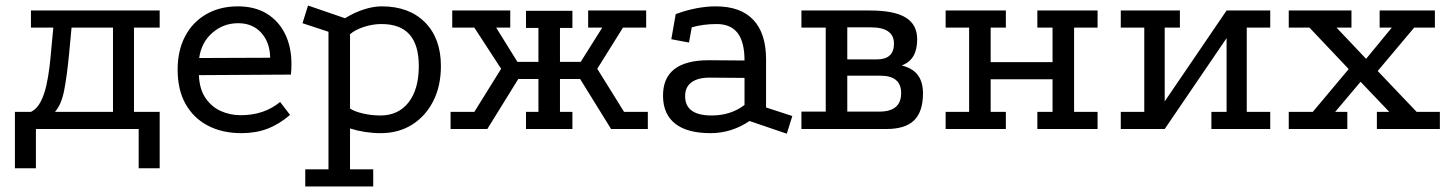

<svg xmlns="http://www.w3.org/2000/svg" viewBox="-20 -467 5251 695"><path d="M34 142V-62H92Q113 -72 126.5 -97.5Q140 -123 147.5 -156.5Q155 -190 159 -223.5Q163 -257 165 -282L173 -367H92V-429H558V-367H465V-62H558V142H482V0H110V142ZM179 -62H389V-367H239L230 -271Q222 -189 212 -138.5Q202 -88 179 -62Z M1030 -51Q990 -17 948 -1Q906 15 854 15Q784 15 732 -12.5Q680 -40 651.5 -91Q623 -142 623 -215Q623 -284 650 -335.5Q677 -387 726.5 -415.5Q776 -444 841 -444Q902 -444 945 -418Q988 -392 1011.5 -345Q1035 -298 1035 -235Q1035 -226 1034.5 -216.5Q1034 -207 1033 -197L700 -195Q702 -144 724 -112Q746 -80 779.5 -65Q813 -50 851 -50Q894 -50 929.5 -62Q965 -74 994 -98ZM958 -258Q957 -314 925.5 -348.5Q894 -383 842 -383Q789 -383 749 -348.5Q709 -314 701 -257Z M1085 208V146H1169V-352L1075 -383L1095 -447L1229 -401Q1261 -421 1296 -432.5Q1331 -444 1362 -444Q1461 -444 1518.5 -386Q1576 -328 1576 -228Q1576 -156 1548.5 -101.5Q1521 -47 1472 -16Q1423 15 1358 15Q1301 15 1247 -2V146H1331V208ZM1357 -49Q1422 -49 1459 -96.5Q1496 -144 1496 -228Q1496 -304 1462.5 -342Q1429 -380 1361 -380Q1329 -380 1297 -369.5Q1265 -359 1247 -343V-74Q1264 -63 1294.5 -56Q1325 -49 1357 -49Z M1611 0V-62H1697L1794 -218L1697 -367H1617V-429H1827V-367H1776L1853 -243H1929V-366H1884V-428H2052V-366H2007V-243H2082L2160 -367H2109V-429H2319V-367H2235L2142 -218L2239 -62H2325V0H2192L2080 -181H2007V-62H2052V0H1884V-62H1929V-181H1856L1744 0Z M2693 -29Q2628 15 2552 15Q2468 15 2424.5 -19Q2381 -53 2380 -118Q2378 -249 2546 -249L2675 -248Q2675 -315 2650 -347.5Q2625 -380 2574 -380Q2550 -380 2527 -377Q2504 -374 2484 -368L2474 -313L2410 -325L2426 -416Q2464 -430 2500.5 -437Q2537 -444 2571 -444Q2661 -444 2707 -395Q2753 -346 2753 -252V-78L2848 -47L2828 17ZM2549 -186Q2506 -186 2483 -169Q2460 -152 2460 -119Q2460 -49 2556 -49Q2625 -49 2675 -87V-185Z M3129 -429Q3217 -429 3258.5 -403.5Q3300 -378 3300 -325Q3300 -288 3286.5 -264.5Q3273 -241 3244 -230Q3284 -220 3302.5 -195Q3321 -170 3321 -129Q3321 -63 3289 -31.5Q3257 0 3189 0H2881V-63H2969V-367H2881V-429ZM3163 -63Q3242 -63 3242 -130Q3242 -193 3167 -193H3047V-63ZM3154 -252Q3216 -252 3216 -309Q3216 -368 3132 -368H3047V-252Z M3403 -429H3621V-367H3566V-242H3790V-367H3735V-429H3953V-367H3868V-62H3953V0H3735V-62H3790V-180H3566V-62H3621V0H3403V-62H3488V-367H3403Z M4037 -429H4251V-367H4196V-100L4420 -429H4578V-367H4493V-62H4578V0H4365V-62H4420V-329L4196 0H4037V-62H4122V-367H4037Z M4645 0V-62H4732L4862 -217L4720 -367H4645V-429H4872V-367H4818L4925 -254L5018 -367H4974V-429H5174V-367H5099L4967 -210L5108 -62H5192V0H4964V-62H5009L4905 -171L4813 -62H4857V0Z"/></svg>

Font: Podkova VF Beta
Style: Regular
Weight: 400
Designer: Ilya Yudin
Foundry: Cyreal (www.cyreal.org)
Version: Version 2.100